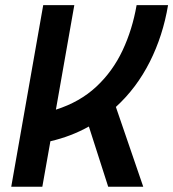

<svg xmlns="http://www.w3.org/2000/svg" viewBox="-20 -713 662 733"><path d="M22.9 0 145 -693.4H263.7L193.4 -294.4Q285.2 -323.7 347.7 -382.1Q410.2 -440.4 447.8 -520.3Q485.4 -600.1 501.5 -693.4H621.6Q602.1 -576.7 551.8 -476.8Q501.5 -377 422.4 -304.7L526.9 0H393.1L319.3 -230Q251 -191.9 172.4 -173.8L141.6 0Z"/></svg>

Font: Cascadia Code NF SemiBold
Style: Italic
Weight: 600
Italic angle: -10°
Monospace: yes
Designer: Aaron Bell
Foundry: Saja Typeworks
Version: Version 2404.023; ttfautohint (v1.8.4)